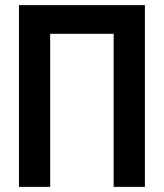

<svg xmlns="http://www.w3.org/2000/svg" viewBox="-20 -730 640 750"><path d="M54 0V-710H546V0H424V-598H176V0Z"/></svg>

Font: Geist Mono
Style: Bold
Weight: 700
Monospace: yes
Designer: Basement.studio, Andrés Briganti, Mateo Zaragoza
Foundry: Basement.studio, Vercel, Andrés Briganti, Guido Ferreyra, Mateo Zaragoza
Version: Version 1.500; ttfautohint (v1.8.4.7-5d5b)